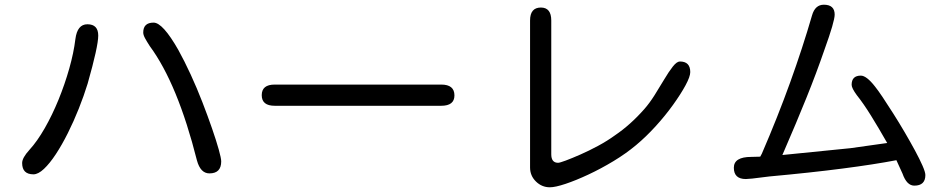

<svg xmlns="http://www.w3.org/2000/svg" viewBox="-20 -791 4040 815"><path d="M869 -55Q831 -55 816 -110Q734 -435 616 -595Q603 -615 595.5 -629Q588 -643 588 -653Q588 -695 632 -695Q671 -695 737 -579Q763 -532 789.5 -474.5Q816 -417 839 -357.5Q862 -298 880 -246Q898 -194 908.5 -156.5Q919 -119 919 -106Q919 -55 869 -55ZM122 -51Q74 -51 74 -99Q74 -121 105 -155Q138 -191 170 -247Q202 -303 228.5 -368Q255 -433 274 -500Q293 -567 300 -625Q308 -688 351 -688Q397 -688 397 -640Q397 -594 352 -436Q336 -384 314.5 -330Q293 -276 268 -226Q243 -176 217 -136.5Q191 -97 166.5 -74Q142 -51 122 -51Z M1146 -342Q1091 -342 1091 -387Q1091 -432 1146 -432H1853Q1909 -432 1909 -386Q1909 -342 1853 -342Z M2314 4Q2280 4 2255 -20.5Q2230 -45 2230 -80V-704Q2230 -759 2276 -759Q2320 -759 2320 -704V-136Q2320 -100 2349 -100Q2356 -100 2381.5 -109.5Q2407 -119 2443.5 -135Q2480 -151 2519 -172Q2558 -193 2591 -217Q2656 -261 2715 -328Q2737 -353 2758.5 -387Q2780 -421 2799.5 -454Q2819 -487 2836 -508.5Q2853 -530 2866 -530Q2910 -530 2910 -485Q2910 -466 2890 -429Q2870 -392 2837 -346Q2804 -300 2763 -255Q2722 -210 2680 -175Q2637 -139 2584 -107Q2531 -75 2477.5 -50Q2424 -25 2380.5 -10.5Q2337 4 2314 4Z M3861 -3Q3829 -3 3811 -54L3785 -111Q3691 -93 3556 -75.5Q3421 -58 3246 -42L3173 -33L3146 -31Q3095 -31 3095 -79Q3095 -125 3169 -125L3207 -126L3214 -139Q3281 -294 3334 -441Q3387 -588 3427 -726Q3440 -771 3477 -771Q3523 -771 3523 -729Q3523 -700 3480 -581Q3446 -482 3403 -375.5Q3360 -269 3310 -154L3301 -133L3590 -162L3746 -184Q3709 -249 3677 -300.5Q3645 -352 3617 -387Q3595 -417 3595 -431Q3595 -470 3634 -470Q3658 -470 3694 -424Q3707 -408 3727 -378Q3747 -348 3771.5 -309.5Q3796 -271 3820 -230Q3844 -189 3864 -152Q3884 -115 3896 -87.5Q3908 -60 3908 -48Q3908 -3 3861 -3Z"/></svg>

Font: Huninn
Style: Regular
Weight: 400
Designer: justfont
Foundry: justfont
Version: Version 1.003